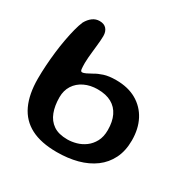

<svg xmlns="http://www.w3.org/2000/svg" viewBox="-148 -768 901 915"><g transform="rotate(30 303.0 -310.0)"><path d="M279.5 11.5Q192.5 11.5 136.8 -17.5Q81 -46.5 54 -104.2Q27 -162 27 -247Q27 -282.5 29.5 -320.5Q32 -358.5 36.5 -396.5Q41 -434.5 47.5 -469.8Q54 -505 61.5 -534.2Q69 -563.5 78 -584.5Q90.5 -607 107.5 -619.5Q124.5 -632 145.5 -632Q170.5 -632 183.2 -617.5Q196 -603 196 -578.5Q196 -567 194.8 -552.2Q193.5 -537.5 191.8 -520.8Q190 -504 188.2 -487Q186.5 -470 185 -454.2Q183.5 -438.5 183.5 -424Q183.5 -402.5 185 -390.2Q186.5 -378 194.5 -378Q201.5 -378 214.8 -384.2Q228 -390.5 244 -399.5Q261 -410 287.8 -418.8Q314.5 -427.5 354.5 -427.5Q420 -427.5 466.5 -400.8Q513 -374 537.8 -326.5Q562.5 -279 562.5 -215.5Q562.5 -158 541.2 -115.2Q520 -72.5 481.8 -44.2Q443.5 -16 392 -2.2Q340.5 11.5 279.5 11.5ZM293 -66Q316.5 -66 341.8 -73Q367 -80 388.8 -96Q410.5 -112 424.5 -137.8Q438.5 -163.5 438.5 -201Q438.5 -247 423 -279.2Q407.5 -311.5 377 -328.5Q346.5 -345.5 300.5 -345.5Q260 -345.5 228.2 -330.2Q196.5 -315 178.5 -287.2Q160.5 -259.5 160.5 -221.5Q160.5 -175.5 173.8 -140.5Q187 -105.5 215.8 -85.8Q244.5 -66 293 -66Z"/></g></svg>

Font: Gluten
Style: Regular
Weight: 400
Designer: Tyler Finck
Foundry: Etcetera Type Company
Version: Version 1.300